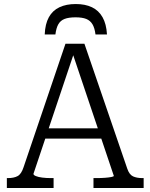

<svg xmlns="http://www.w3.org/2000/svg" viewBox="-20 -933 747 953"><path d="M356 -913Q309 -913 275 -897Q241 -881 222.5 -847.5Q204 -814 202 -762H255Q259 -794 269.5 -812.5Q280 -831 300.5 -839Q321 -847 355 -847Q388 -847 408 -839Q428 -831 439 -812.5Q450 -794 454 -762H511Q508 -814 489 -847.5Q470 -881 436.5 -897Q403 -913 356 -913ZM197 -296H491L500 -245H186ZM334 -687 348 -672 146 -70Q146 -64 158 -59Q170 -54 190 -51.5Q210 -49 233 -49H246V0H14V-49H19Q49 -49 67.5 -59Q86 -69 97 -103L305 -716H399L612 -95Q622 -66 640.5 -57.5Q659 -49 687 -49H693V0H444V-49H457Q481 -49 501 -50.5Q521 -52 533 -54.5Q545 -57 545 -60Z"/></svg>

Font: Roboto Serif Light
Style: Regular
Weight: 300
Designer: Greg Gazdowicz
Foundry: Commercial Type
Version: Version 1.008